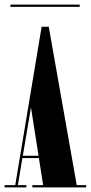

<svg xmlns="http://www.w3.org/2000/svg" viewBox="-28 -817 396 837"><path d="M-8 0V-10H38.5L153.5 -700.5H184.5L306.5 -10H347.5V0H113V-10H160L141.5 -128H69.5L50 -10H87V0ZM71.5 -138H140L107 -349ZM17.5 -787V-797H319.5V-787Z"/></svg>

Font: Imbue 100pt ExtraBold
Style: Regular
Weight: 800
Designer: Tyler Finck
Foundry: Etcetera Type Company
Version: Version 1.102; ttfautohint (v1.8.3)